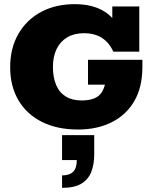

<svg xmlns="http://www.w3.org/2000/svg" viewBox="-20 -614 740 925"><path d="M356 10Q254 10 180.5 -27.5Q107 -65 68 -132.5Q29 -200 29 -290Q29 -382 68.5 -450.5Q108 -519 178 -556.5Q248 -594 340 -594Q427 -594 484 -558Q541 -522 567 -448L521 -478V-583H651V-365H526Q506 -409 471 -431.5Q436 -454 384 -454Q338 -454 304.5 -434.5Q271 -415 253 -378.5Q235 -342 235 -292Q235 -241 250.5 -204.5Q266 -168 297 -149Q328 -130 373 -130Q445 -130 470 -169Q495 -208 496 -296L558 -206H404V-326H666V-291Q666 -194 627 -127Q588 -60 518 -25Q448 10 356 10ZM279 291V231Q315 231 332.5 213.5Q350 196 350 157H279V37H434V128Q434 177 420 213.5Q406 250 372.5 270.5Q339 291 279 291Z"/></svg>

Font: Rokkitt SemiBold Black
Style: Regular
Weight: 900
Version: Version 3.103